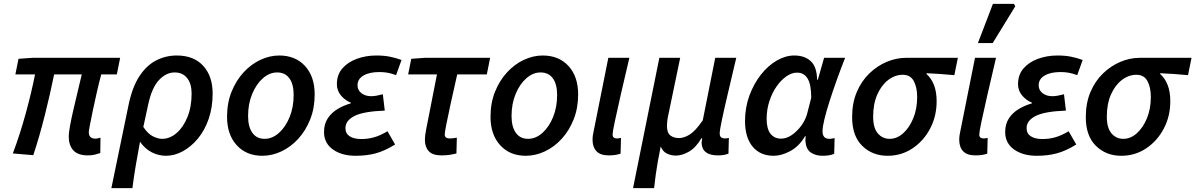

<svg xmlns="http://www.w3.org/2000/svg" viewBox="-20 -788 6139 986"><path d="M431 10Q380 10 356.5 -16Q333 -42 333 -88Q333 -106 339.5 -141.5Q346 -177 356.5 -222.5Q367 -268 378.5 -316Q390 -364 400 -406H258Q238 -307 210.5 -197.5Q183 -88 151 9L46 0Q84 -102 113 -208.5Q142 -315 160 -406H59L75 -486L145 -491H597L580 -406H500Q488 -362 477 -313Q466 -264 456.5 -219.5Q447 -175 441.5 -145Q436 -115 436 -109Q436 -76 471 -76Q479 -76 496 -81L495 -2Q484 2 467.5 6Q451 10 431 10Z M552 178 640 -248Q659 -340 695.5 -396Q732 -452 781.5 -477.5Q831 -503 888 -503Q975 -503 1023.5 -450Q1072 -397 1072 -308Q1072 -236 1051.5 -177Q1031 -118 996 -76Q961 -34 918.5 -11Q876 12 832 12Q795 12 760 -5.5Q725 -23 699 -60Q687 5 677.5 60Q668 115 660 178ZM813 -75Q852 -75 886.5 -104.5Q921 -134 942.5 -186.5Q964 -239 964 -308Q964 -358 941 -387Q918 -416 877 -416Q834 -416 797 -377.5Q760 -339 741 -251L716 -136Q740 -100 766 -87.5Q792 -75 813 -75Z M1327 12Q1245 12 1195.5 -42.5Q1146 -97 1146 -188Q1146 -259 1169 -316.5Q1192 -374 1230.5 -416Q1269 -458 1317 -480.5Q1365 -503 1414 -503Q1497 -503 1546.5 -449Q1596 -395 1596 -303Q1596 -233 1573 -175Q1550 -117 1511.5 -75Q1473 -33 1425 -10.5Q1377 12 1327 12ZM1339 -75Q1378 -75 1412 -105Q1446 -135 1467 -186Q1488 -237 1488 -300Q1488 -356 1466 -386Q1444 -416 1403 -416Q1364 -416 1330 -386Q1296 -356 1275 -305.5Q1254 -255 1254 -192Q1254 -137 1276 -106Q1298 -75 1339 -75Z M1806 12Q1735 12 1689.5 -20.5Q1644 -53 1644 -110Q1644 -151 1663 -180Q1682 -209 1713.5 -228Q1745 -247 1781 -257V-261Q1753 -272 1731.5 -297Q1710 -322 1710 -356Q1710 -404 1738 -436.5Q1766 -469 1812.5 -486Q1859 -503 1913 -503Q1951 -503 1981.5 -497Q2012 -491 2042 -480L2014 -402Q1990 -411 1970.5 -414.5Q1951 -418 1928 -418Q1877 -418 1846.5 -400Q1816 -382 1816 -350Q1816 -325 1836 -309.5Q1856 -294 1886 -294Q1901 -294 1915.5 -297Q1930 -300 1946 -304L1956 -220Q1847 -216 1800.5 -192.5Q1754 -169 1754 -130Q1754 -102 1776 -88Q1798 -74 1835 -74Q1870 -74 1901.5 -83Q1933 -92 1970 -114L2009 -46Q1956 -13 1909.5 -0.5Q1863 12 1806 12Z M2247 10Q2202 10 2182 -11.5Q2162 -33 2162 -70Q2162 -90 2168 -121L2224 -406H2076L2092 -486L2160 -491H2497L2480 -406H2328Q2309 -323 2294.5 -256.5Q2280 -190 2272 -149Q2264 -108 2264 -98Q2264 -86 2271 -81.5Q2278 -77 2288 -77Q2300 -77 2309 -78.5Q2318 -80 2326 -81L2324 0Q2309 4 2290 7Q2271 10 2247 10Z M2680 12Q2598 12 2548.5 -42.5Q2499 -97 2499 -188Q2499 -259 2522 -316.5Q2545 -374 2583.5 -416Q2622 -458 2670 -480.5Q2718 -503 2767 -503Q2850 -503 2899.5 -449Q2949 -395 2949 -303Q2949 -233 2926 -175Q2903 -117 2864.5 -75Q2826 -33 2778 -10.5Q2730 12 2680 12ZM2692 -75Q2731 -75 2765 -105Q2799 -135 2820 -186Q2841 -237 2841 -300Q2841 -356 2819 -386Q2797 -416 2756 -416Q2717 -416 2683 -386Q2649 -356 2628 -305.5Q2607 -255 2607 -192Q2607 -137 2629 -106Q2651 -75 2692 -75Z M3106 10Q3063 10 3043 -11.5Q3023 -33 3023 -70Q3023 -92 3030 -121L3104 -491H3212Q3187 -385 3167.5 -300Q3148 -215 3137 -162.5Q3126 -110 3126 -98Q3126 -86 3132 -81.5Q3138 -77 3147 -77Q3152 -77 3157 -77.5Q3162 -78 3169 -80L3167 1Q3156 5 3141 7.5Q3126 10 3106 10Z M3231 178 3366 -491H3473L3413 -202Q3409 -186 3407 -169.5Q3405 -153 3405 -143Q3405 -106 3422.5 -92.5Q3440 -79 3467 -79Q3493 -79 3522.5 -97.5Q3552 -116 3589 -170L3653 -491H3761Q3737 -389 3717.5 -306.5Q3698 -224 3687 -171Q3676 -118 3676 -104Q3676 -88 3683.5 -82.5Q3691 -77 3701 -77Q3713 -77 3723 -80L3721 1Q3711 5 3698 7.5Q3685 10 3667 10Q3585 10 3583 -55Q3583 -60 3584 -64Q3585 -68 3586 -78H3582Q3554 -30 3518.5 -9.5Q3483 11 3451 11Q3427 11 3405.5 1Q3384 -9 3373 -36Q3364 8 3358 42.5Q3352 77 3347.5 109Q3343 141 3339 178Z M3953 12Q3884 12 3845 -35Q3806 -82 3806 -166Q3806 -236 3828.5 -297Q3851 -358 3887.5 -404.5Q3924 -451 3969 -477Q4014 -503 4059 -503Q4112 -503 4143.5 -474Q4175 -445 4176 -379H4180L4212 -491H4320Q4299 -438 4278.5 -381Q4258 -324 4241 -271Q4224 -218 4214 -177Q4204 -136 4204 -114Q4204 -75 4239 -75Q4247 -75 4253.5 -76.5Q4260 -78 4266 -79L4264 2Q4240 12 4205 12Q4168 12 4143.5 -5Q4119 -22 4116 -65Q4116 -69 4116.5 -75Q4117 -81 4118 -88H4114Q4084 -37 4039 -12.5Q3994 12 3953 12ZM3991 -76Q4019 -76 4046 -94.5Q4073 -113 4094.5 -142Q4116 -171 4125 -204L4146 -286Q4146 -354 4127.5 -384.5Q4109 -415 4073 -415Q4046 -415 4018.5 -396Q3991 -377 3968 -344Q3945 -311 3931 -268Q3917 -225 3917 -178Q3917 -126 3937 -101Q3957 -76 3991 -76Z M4538 12Q4460 12 4408 -39Q4356 -90 4356 -186Q4356 -259 4380 -315.5Q4404 -372 4444.5 -411Q4485 -450 4534 -470.5Q4583 -491 4632 -491H4899L4881 -402Q4808 -409 4738 -412V-408Q4763 -386 4776.5 -351Q4790 -316 4790 -268Q4790 -191 4756.5 -127.5Q4723 -64 4666 -26Q4609 12 4538 12ZM4549 -75Q4586 -75 4618 -103.5Q4650 -132 4670 -180.5Q4690 -229 4690 -290Q4690 -340 4672.5 -372Q4655 -404 4616 -404Q4576 -404 4541 -377Q4506 -350 4485 -302Q4464 -254 4464 -189Q4464 -131 4488 -103Q4512 -75 4549 -75Z M4989 10Q4946 10 4926 -11.5Q4906 -33 4906 -70Q4906 -92 4913 -121L4987 -491H5095Q5070 -385 5050.5 -300Q5031 -215 5020 -162.5Q5009 -110 5009 -98Q5009 -86 5015 -81.5Q5021 -77 5030 -77Q5035 -77 5040 -77.5Q5045 -78 5052 -80L5050 1Q5039 5 5024 7.5Q5009 10 4989 10ZM5002 -567 5079 -768H5187L5194 -756L5078 -567Z M5304 12Q5233 12 5187.5 -20.5Q5142 -53 5142 -110Q5142 -151 5161 -180Q5180 -209 5211.5 -228Q5243 -247 5279 -257V-261Q5251 -272 5229.5 -297Q5208 -322 5208 -356Q5208 -404 5236 -436.5Q5264 -469 5310.5 -486Q5357 -503 5411 -503Q5449 -503 5479.5 -497Q5510 -491 5540 -480L5512 -402Q5488 -411 5468.5 -414.5Q5449 -418 5426 -418Q5375 -418 5344.5 -400Q5314 -382 5314 -350Q5314 -325 5334 -309.5Q5354 -294 5384 -294Q5399 -294 5413.5 -297Q5428 -300 5444 -304L5454 -220Q5345 -216 5298.5 -192.5Q5252 -169 5252 -130Q5252 -102 5274 -88Q5296 -74 5333 -74Q5368 -74 5399.5 -83Q5431 -92 5468 -114L5507 -46Q5454 -13 5407.5 -0.5Q5361 12 5304 12Z M5738 12Q5660 12 5608 -39Q5556 -90 5556 -186Q5556 -259 5580 -315.5Q5604 -372 5644.5 -411Q5685 -450 5734 -470.5Q5783 -491 5832 -491H6099L6081 -402Q6008 -409 5938 -412V-408Q5963 -386 5976.5 -351Q5990 -316 5990 -268Q5990 -191 5956.5 -127.5Q5923 -64 5866 -26Q5809 12 5738 12ZM5749 -75Q5786 -75 5818 -103.5Q5850 -132 5870 -180.5Q5890 -229 5890 -290Q5890 -340 5872.5 -372Q5855 -404 5816 -404Q5776 -404 5741 -377Q5706 -350 5685 -302Q5664 -254 5664 -189Q5664 -131 5688 -103Q5712 -75 5749 -75Z"/></svg>

Font: Source Sans 3 Semibold
Style: Italic
Weight: 600
Italic angle: -11°
Designer: Paul D. Hunt
Foundry: Adobe
Version: Version 3.052;hotconv 1.1.0;makeotfexe 2.6.0